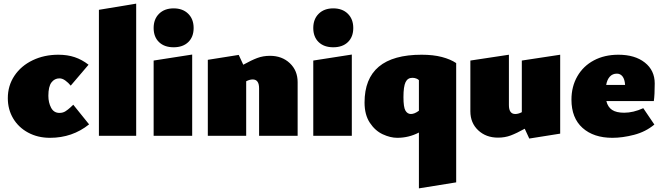

<svg xmlns="http://www.w3.org/2000/svg" viewBox="-20 -747 3649 1056"><path d="M23 -207Q23 -276 59.5 -330.5Q96 -385 159.5 -415.5Q223 -446 301 -446Q351 -446 391 -432.5Q431 -419 467 -391L369 -276Q356 -292 339.5 -304Q323 -316 307 -316Q280 -316 263 -293.5Q246 -271 246 -220Q246 -183 261 -154.5Q276 -126 307 -126Q326 -126 340 -135Q354 -144 366.5 -155.5Q379 -167 383 -171L470 -63Q378 11 255 11Q188 11 135 -17.5Q82 -46 52.5 -95.5Q23 -145 23 -207Z M524 -693 729 -727V0H524Z M825 -414 1037 -447V0H825ZM825 -593Q825 -642 855 -671.5Q885 -701 935 -701Q985 -701 1015 -671.5Q1045 -642 1045 -593Q1045 -544 1015.5 -515.5Q986 -487 935 -487Q884 -487 854.5 -515.5Q825 -544 825 -593Z M1617 -295V0H1405V-261Q1405 -310 1370 -310Q1353 -310 1334 -300V0H1123V-418L1293 -445L1318 -391Q1363 -416 1395 -428Q1427 -440 1465 -440Q1531 -440 1574 -399.5Q1617 -359 1617 -295Z M1703 -414 1915 -447V0H1703ZM1703 -593Q1703 -642 1733 -671.5Q1763 -701 1813 -701Q1863 -701 1893 -671.5Q1923 -642 1923 -593Q1923 -544 1893.5 -515.5Q1864 -487 1813 -487Q1762 -487 1732.5 -515.5Q1703 -544 1703 -593Z M2489 -400V256L2284 289V-18Q2228 11 2165 11Q2127 11 2085 -8.5Q2043 -28 2014 -72Q1985 -116 1985 -183Q1985 -446 2299 -446Q2363 -446 2410.5 -433.5Q2458 -421 2489 -400ZM2284 -138V-306Q2280 -311 2270 -315Q2260 -319 2248 -319Q2222 -319 2210.5 -295Q2199 -271 2199 -213Q2199 -157 2210 -138.5Q2221 -120 2240 -120Q2260 -120 2284 -138Z M3061 -446V-12L2891 15L2866 -39Q2821 -14 2789 -2Q2757 10 2719 10Q2653 10 2610 -30.5Q2567 -71 2567 -135V-414L2779 -446V-169Q2779 -120 2814 -120Q2831 -120 2850 -130V-414Z M3518 -152 3579 -62Q3531 -22 3467.5 -5.5Q3404 11 3348 11Q3245 11 3184 -43.5Q3123 -98 3123 -199Q3123 -271 3155.5 -327.5Q3188 -384 3246.5 -415Q3305 -446 3381 -446Q3472 -446 3526.5 -403Q3581 -360 3581 -288Q3581 -225 3576 -191H3315Q3323 -158 3346.5 -142.5Q3370 -127 3413 -127Q3463 -127 3518 -152ZM3314 -280H3418Q3416 -311 3404 -326.5Q3392 -342 3373 -342Q3349 -342 3334 -325.5Q3319 -309 3314 -280Z"/></svg>

Font: Ysabeau Black
Style: Regular
Weight: 900
Designer: Christian Thalmann (Catharsis Fonts)
Version: Version 0.003